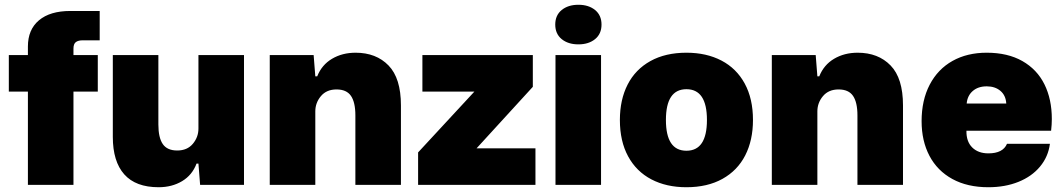

<svg xmlns="http://www.w3.org/2000/svg" viewBox="-20 -775 4456 805"><path d="M97 -391H17V-544H97V-580Q97 -651 143.5 -690Q190 -729 275 -729H398V-606H327Q308 -606 298 -598.5Q288 -591 288 -571V-544H390V-391H288V0H97Z M453 -201V-544H644V-253Q644 -198 662.5 -171Q681 -144 723 -144Q765 -144 788.5 -172Q812 -200 812 -236V-544H1003V0H819L812 -89H804Q786 -41 743.5 -15.5Q701 10 645 10Q549 10 501 -44Q453 -98 453 -201Z M1111 -544H1295L1302 -455H1310Q1329 -503 1372 -528.5Q1415 -554 1471 -554Q1557 -554 1609 -500.5Q1661 -447 1661 -333V0H1470V-291Q1470 -346 1451.5 -373Q1433 -400 1391 -400Q1349 -400 1325.5 -372Q1302 -344 1302 -308V0H1111Z M1733 -136 1969 -391H1751V-544H2214V-411L1978 -153H2225V0H1733Z M2309 -544H2500V0H2309ZM2308 -672Q2308 -711 2335 -733Q2362 -755 2405 -755Q2448 -755 2475 -733Q2502 -711 2502 -672Q2502 -633 2475 -611Q2448 -589 2405 -589Q2362 -589 2335 -611Q2308 -633 2308 -672Z M2579 -272Q2579 -357 2611.5 -420.5Q2644 -484 2707 -519Q2770 -554 2858 -554Q2942 -554 3005 -521Q3068 -488 3102.5 -424.5Q3137 -361 3137 -272Q3137 -187 3104.5 -123.5Q3072 -60 3009 -25Q2946 10 2858 10Q2774 10 2711 -23Q2648 -56 2613.5 -119.5Q2579 -183 2579 -272ZM2944 -272Q2944 -401 2858 -401Q2772 -401 2772 -272Q2772 -143 2858 -143Q2944 -143 2944 -272Z M3216 -544H3400L3407 -455H3415Q3434 -503 3477 -528.5Q3520 -554 3576 -554Q3662 -554 3714 -500.5Q3766 -447 3766 -333V0H3575V-291Q3575 -346 3556.5 -373Q3538 -400 3496 -400Q3454 -400 3430.5 -372Q3407 -344 3407 -308V0H3216Z M3844 -267Q3844 -355 3878 -420Q3912 -485 3973.5 -519.5Q4035 -554 4117 -554Q4205 -554 4266.5 -519Q4328 -484 4359 -421.5Q4390 -359 4390 -276Q4390 -253 4387 -227H4032Q4031 -182 4056 -157Q4081 -132 4124 -132Q4185 -132 4202 -172H4382Q4375 -118 4340.5 -76.5Q4306 -35 4250 -12.5Q4194 10 4124 10Q4036 10 3973 -24.5Q3910 -59 3877 -121.5Q3844 -184 3844 -267ZM4199 -341Q4197 -375 4174.5 -394Q4152 -413 4117 -413Q4081 -413 4058.5 -393.5Q4036 -374 4033 -341Z"/></svg>

Font: Mona Sans Black
Style: Regular
Weight: 900
Designer: Deni Anggara
Foundry: GitHub
Version: Version 2.000